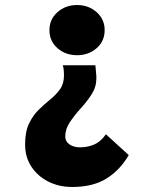

<svg xmlns="http://www.w3.org/2000/svg" viewBox="-20 -735 597 765"><path d="M240 -191Q240 -171 257 -159.5Q274 -148 299 -148Q330 -148 356 -159.5Q382 -171 402 -200L493 -117Q458 -57 404 -23.5Q350 10 268 10Q215 10 172.5 -11.5Q130 -33 105 -71Q80 -109 80 -159Q80 -210 95.5 -242.5Q111 -275 134 -297.5Q157 -320 180.5 -339Q204 -358 219.5 -380Q235 -402 235 -436Q235 -443 234 -455Q233 -467 230 -475H360Q361 -461 362.5 -448.5Q364 -436 364 -423Q364 -389 345.5 -360Q327 -331 302 -303.5Q277 -276 258.5 -248.5Q240 -221 240 -191ZM397 -615Q397 -571 365 -543Q333 -515 287 -515Q241 -515 209 -543Q177 -571 177 -615Q177 -658 209 -686.5Q241 -715 287 -715Q333 -715 365 -686.5Q397 -658 397 -615Z"/></svg>

Font: Copperplate Sans CC
Style: Bold
Weight: 700
Designer: indestructible type*
Foundry: Cowboy Collective
Version: Version 1.000